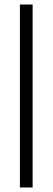

<svg xmlns="http://www.w3.org/2000/svg" viewBox="-20 -828 232 848"><path d="M68 -808H124V0H68Z"/></svg>

Font: Encode Sans Compressed
Style: Light
Weight: 300
Designer: Pablo Impallari, Andres Torresi
Foundry: Pablo Impallari, Andres Torresi
Version: Version 1.000; ttfautohint (v1.00) -l 8 -r 50 -G 200 -x 14 -